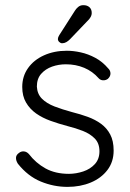

<svg xmlns="http://www.w3.org/2000/svg" viewBox="-20 -721 509 751"><path d="M49.8 -80.8Q42 -93.2 42.6 -104.4Q43.2 -115.5 54.8 -123.2Q62.5 -129.5 73.4 -128.8Q84.2 -128 93 -118.5Q119.8 -83.5 158.1 -62.2Q196.5 -41 249.8 -41Q278.2 -41.2 305.6 -50.4Q333 -59.5 351 -79.1Q369 -98.8 369 -129.2Q369 -160.2 351 -178.9Q333 -197.5 304.4 -208.8Q275.8 -220 243.5 -228Q209.5 -237 177.8 -248.4Q146 -259.8 121.2 -277.2Q96.5 -294.8 81.8 -320Q67 -345.2 67 -381Q67 -422.8 89.8 -454.8Q112.5 -486.8 152.1 -504.6Q191.8 -522.5 241.5 -522.5Q267.2 -522.5 296 -516.1Q324.8 -509.8 352.8 -494.8Q380.8 -479.8 403.2 -453.5Q412 -445.2 412.1 -433.6Q412.2 -422 401.8 -412.5Q393.5 -406.5 383.2 -406.9Q373 -407.2 366 -414.8Q342.2 -442 309.2 -455.8Q276.2 -469.5 237.8 -469.5Q209.2 -469.5 183.5 -460.4Q157.8 -451.2 141 -432.2Q124.2 -413.2 124.2 -382.2Q125.8 -353.2 144.1 -334.9Q162.5 -316.5 193.2 -304.6Q224 -292.8 262 -282.5Q294.2 -274.5 323.4 -263.9Q352.5 -253.2 375.1 -236.8Q397.8 -220.2 411.1 -195.1Q424.5 -170 424.5 -132Q424.5 -87.8 400.1 -55.9Q375.8 -24 334.9 -7Q294 10 244 10Q190.2 10 139.5 -10.9Q88.8 -31.8 49.8 -80.8ZM222.8 -551.8Q217 -551.8 211.6 -556.9Q206.2 -562 206.5 -569Q206.5 -575 211.8 -583.5L272.8 -678.8Q277.2 -686.5 285.6 -693.6Q294 -700.8 306 -700.8Q321.2 -700.8 330.1 -692.6Q339 -684.5 338.8 -669.5Q338.5 -662.5 335.9 -657.1Q333.2 -651.8 328.8 -646L253.5 -567.2Q247.2 -560.8 239.4 -556.2Q231.5 -551.8 222.8 -551.8Z"/></svg>

Font: Quicksand Variable Light
Style: Regular
Weight: 300
Designer: Andrew Paglinawan
Foundry: Andrew Paglinawan
Version: Version 3.004